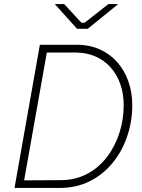

<svg xmlns="http://www.w3.org/2000/svg" viewBox="-20 -919 696 939"><path d="M51 0H276C487 0 627 -191 627 -405C627 -570 522 -700 357 -700H175ZM357 -778H409L558 -899H510L394 -808H378L294 -899H248ZM98 -37 209 -662H351C493 -662 585 -553 585 -405C585 -219 470 -38 279 -38Z"/></svg>

Font: Fixel Text 20240404 ExtraLight
Style: Italic
Weight: 200
Width: 4
Italic angle: -10°
Designer: AlfaBravo + MacPaw
Foundry: Kyrylo Tkachov, Marchela Mozhyna, Serhii Makarenko, Maria Weinstein, Zakhar Kryvoshyya
Version: Version 1.211;Glyphs 3.2 (3225)